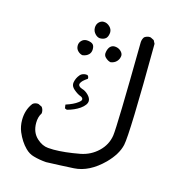

<svg xmlns="http://www.w3.org/2000/svg" viewBox="-91 -478 682 737"><g transform="rotate(15 250.0 -110.0)"><path d="M26.4 45.4Q26.4 70.3 35.2 91.8Q49.8 126.5 72.3 148.9Q87.9 164.6 106.4 169.4Q130.4 176.3 157.2 178.2Q212.9 176.3 266.6 173.3Q326.7 169.9 382.3 114.7Q420.9 75.7 429.7 36.6Q439.9 -9.3 441.9 -368.2L435.1 -381.3L421.4 -388.2Q419.4 -388.7 415.8 -388.7Q412.1 -388.7 407 -387.2Q401.9 -385.7 396.5 -381.8Q390.1 -373 389.2 -361.3Q385.3 -23.9 379.9 12.7Q374 50.8 345.2 78.1Q316.4 105.5 276.4 113.3Q216.3 124.5 172.4 124.5Q160.6 124.5 150.4 123.5Q127 121.6 106 102.5Q81.5 80.6 81.5 42.5Q81.5 18.6 92.3 2.4Q92.8 0 92.8 -2Q92.8 -13.7 85.9 -22.9L71.8 -29.8Q69.8 -30.3 67.4 -30.3Q55.7 -30.3 48.3 -23.4Q26.4 5.4 26.4 45.4ZM254.9 -90.8Q254.9 -102.1 243.4 -113.8Q231.9 -125.5 217.8 -129.4Q210.4 -131.8 206.8 -135.5Q203.1 -139.2 203.1 -143.1Q203.1 -149.4 212.4 -159.2Q219.2 -165.5 229.5 -172.4Q229.5 -173.8 229.5 -175.8Q229.5 -181.6 224.1 -186Q221.7 -186.5 217.3 -186.5Q212.9 -186.5 207 -184.6Q199.2 -182.1 194.3 -175.8Q183.6 -163.1 180.2 -146Q179.7 -143.1 179.7 -140.1Q179.7 -128.4 191.4 -118.2Q207.5 -104.5 219.7 -100.6Q223.6 -99.1 226.3 -96.4Q229 -93.8 229 -89.8Q229 -84.5 218.3 -76.7Q202.6 -64.5 172.4 -54.7L171.9 -53.7L173.8 -40L182.1 -36.6Q211.4 -44.4 231.9 -58.6Q254.9 -75.2 254.9 -90.8ZM193.4 -313.5Q189.9 -314 187 -314Q175.3 -314 167 -305.7Q158.7 -297.4 158.7 -285.6Q158.7 -272.9 167 -264.6Q175.3 -256.3 185.5 -254.4Q201.2 -256.3 210.4 -265.6Q218.3 -273.9 218.3 -286.9Q218.3 -299.8 212.4 -305.7Q206.5 -311.5 193.4 -313.5ZM330.6 -291.5Q330.6 -300.3 322.5 -308.3Q314.5 -316.4 302.2 -318.4Q299.3 -318.8 296.9 -318.8Q288.1 -318.8 282.2 -314L279.8 -312Q272.9 -305.2 270 -291.5Q269 -287.6 269 -284.2Q269 -274.4 275.9 -268.1Q286.1 -258.3 296.9 -256.3Q311 -258.3 319.8 -267.1Q328.1 -275.4 330.1 -287.1Q330.6 -289.1 330.6 -291.5ZM266.1 -366.7Q266.1 -378.9 256.8 -388.2Q245.6 -399.4 231.9 -399.4Q221.2 -399.4 212.9 -390.9Q204.6 -382.3 204.6 -368.7Q204.6 -354.5 215.3 -343.8Q223.6 -335.4 233.4 -334.5Q247.6 -334.5 255.4 -340.8L257.3 -342.3Q263.7 -348.6 265.6 -361.3Q266.1 -364.3 266.1 -366.7Z"/></g></svg>

Font: Bakudai
Style: Light
Weight: 300
Version: Version 1.48